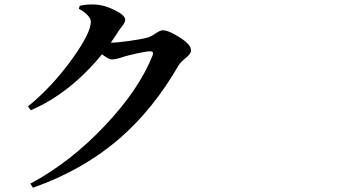

<svg xmlns="http://www.w3.org/2000/svg" viewBox="-20 -795 1540 874"><path d="M129.9 59.6 118.2 41Q300.8 -56.6 459 -224.6Q612.3 -386.7 674.8 -543Q681.6 -561.5 663.1 -561.5Q648.4 -561.5 606.4 -552.7Q567.4 -543.9 543.9 -537.1Q542 -536.1 539.1 -535.2Q505.9 -524.4 489.3 -524.4Q474.6 -524.4 444.3 -547.9Q298.8 -370.1 120.1 -293L107.4 -310.5Q219.7 -402.3 309.6 -528.3Q393.6 -645.5 393.6 -696.3Q393.6 -710 378.4 -726.1Q363.3 -742.2 338.9 -754.9L342.8 -768.6Q378.9 -776.4 410.2 -774.4Q457 -772.5 503.9 -748Q549.8 -724.6 549.8 -706.1Q549.8 -692.4 536.1 -675.8Q526.4 -664.1 520.5 -655.3Q511.7 -640.6 492.2 -612.3Q487.3 -604.5 484.4 -600.6Q510.7 -600.6 574.2 -609.4Q638.7 -619.1 658.2 -626Q668.9 -629.9 686.5 -641.6Q709 -657.2 720.7 -657.2Q747.1 -657.2 795.9 -626Q849.6 -592.8 849.6 -565.4Q849.6 -549.8 823.2 -529.3Q801.8 -511.7 793.9 -499Q679.7 -300.8 528.3 -168Q358.4 -20.5 129.9 59.6Z"/></svg>

Font: Bpmf GenYo Min B
Style: B
Weight: 700
Foundry: But Ko
Version: Version 1.320